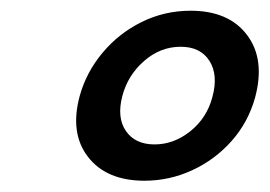

<svg xmlns="http://www.w3.org/2000/svg" viewBox="-20 -736 490 349"><path d="M326.5 -716.5Q396 -716.5 429.2 -672.2Q462.5 -628 443.5 -558Q431 -513.5 400.8 -479.5Q370.5 -445.5 329.2 -426.5Q288 -407.5 242.5 -407.5Q173.5 -407.5 140 -450.8Q106.5 -494 125 -562Q137 -605 166.5 -640.2Q196 -675.5 237.5 -696Q279 -716.5 326.5 -716.5ZM308.5 -651Q271.5 -651 242 -625.2Q212.5 -599.5 202.5 -562Q192 -522.5 208.8 -498Q225.5 -473.5 261 -473.5Q296 -473.5 326 -497.5Q356 -521.5 366 -559.5Q377 -599.5 360.8 -625.2Q344.5 -651 308.5 -651Z"/></svg>

Font: Fraunces 9pt Soft
Style: Bold Italic
Weight: 700
Italic angle: -16°
Version: Version 1.000;[b76b70a41]